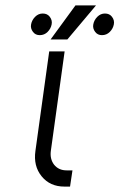

<svg xmlns="http://www.w3.org/2000/svg" viewBox="-20 -690 442 710"><path d="M162 -500 111 -132Q103 -76 134 -38Q165 0 218 0H239L248 -60H226Q197 -60 180 -81Q164 -102 168 -132L219 -500ZM167 -544H229L335 -670H259ZM138 -640Q122 -640 110 -628Q98 -616 95 -600Q92 -585 102 -572Q111 -560 127 -560Q144 -560 156 -572Q168 -584 171 -600Q174 -615 164 -628Q155 -640 138 -640ZM368 -640Q352 -640 340 -628Q328 -616 325 -600Q322 -585 332 -572Q341 -560 357 -560Q374 -560 386 -572Q398 -584 401 -600Q404 -615 394 -628Q385 -640 368 -640Z"/></svg>

Font: Unageo
Style: Light-Italic
Weight: 300
Designer: Richard Sepsi
Foundry: Richard Sepsi
Version: Version 2.000